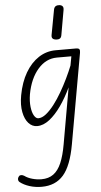

<svg xmlns="http://www.w3.org/2000/svg" viewBox="-90 -851 696 1323"><g transform="rotate(-5 258.5 -189.5)"><path d="M144 428.5Q99 428.5 59.8 416Q20.5 403.5 -6 382.5Q-14.5 375.5 -15 364.2Q-15.5 353 -6.5 342.5Q-1 335.5 9.2 335.8Q19.5 336 30.5 343Q51 358.5 83 367.5Q115 376.5 146.5 376.5Q196 376.5 229.2 352.2Q262.5 328 284 278Q305.5 228 319 151L387.5 -238Q355 -169 315.8 -113Q276.5 -57 234 -24Q191.5 9 149 9Q114.5 9 89.5 -18.5Q64.5 -46 54.8 -95.8Q45 -145.5 57 -212Q73.5 -301.5 111.2 -366Q149 -430.5 202.8 -465.5Q256.5 -500.5 320.5 -500.5H460.5Q479.5 -500.5 484.5 -493Q489.5 -485.5 486.5 -468.5L376 154Q350 301.5 294.5 365Q239 428.5 144 428.5ZM161.5 -44Q187 -44 215 -66.2Q243 -88.5 271.5 -125.5Q300 -162.5 326.2 -207.8Q352.5 -253 375 -299.8Q397.5 -346.5 413.5 -387L425 -449.5H325Q249.5 -449.5 193.8 -385.8Q138 -322 118 -214.5Q110 -165.5 114.5 -126.8Q119 -88 132 -66Q145 -44 161.5 -44ZM330 -573.5Q315 -575 307 -582.8Q299 -590.5 302 -607.5L334 -780Q337.5 -797.5 348.2 -803.5Q359 -809.5 373.5 -808Q388 -806.5 395.2 -798Q402.5 -789.5 399 -771L369 -600.5Q366 -583.5 356 -577.8Q346 -572 330 -573.5Z"/></g></svg>

Font: Edu AU VIC WA NT Pre
Style: Regular
Weight: 400
Designer: Tina and Corey Anderson, Eben Sorkin, Mirko Velimirovic
Foundry: Google for Education
Version: Version 1.001